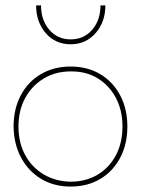

<svg xmlns="http://www.w3.org/2000/svg" viewBox="-20 -669 519 707"><path d="M240 18Q179 18 132 -10Q85 -38 58 -88Q31 -138 30 -203Q30 -268 56.5 -318Q83 -368 130.5 -396Q178 -424 240 -424Q302 -424 349 -396Q396 -368 422.5 -318Q449 -268 449 -203Q449 -138 422.5 -88Q396 -38 349 -10Q302 18 240 18ZM240 0Q296 0 339 -25.5Q382 -51 406.5 -97Q431 -143 431 -203Q431 -263 406.5 -309Q382 -355 339 -381Q296 -407 240 -406Q184 -406 140.5 -379.5Q97 -353 72.5 -307.5Q48 -262 48 -203Q48 -144 72.5 -98.5Q97 -53 140.5 -27Q184 -1 240 0ZM240 -506Q184 -506 148.5 -547Q113 -588 113 -649H131Q131 -595 161.5 -559.5Q192 -524 240 -524Q289 -524 319.5 -559.5Q350 -595 350 -649H368Q368 -588 332 -547Q296 -506 240 -506Z"/></svg>

Font: Grandiflora One
Style: Regular
Weight: 400
Designer: Haesung Cho
Foundry: JAMO
Version: Version 1.000; ttfautohint (v1.8.4.7-5d5b);gftools[0.9.28]